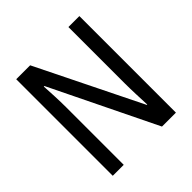

<svg xmlns="http://www.w3.org/2000/svg" viewBox="-189 -952 1004 1004"><g transform="rotate(-45 313.0 -450.0)"><path d="M547 -93V-807H466V-387C466 -340 469 -280 471 -229H468L183 -807H80V-93H161V-519C161 -570 158 -626 155 -678H159L444 -93Z"/></g></svg>

Font: Noto Sans Kannada UI Condensed
Style: Regular
Weight: 400
Width: 3
Designer: Jelle Bosma - Monotype Design Team
Foundry: Monotype Imaging Inc.
Version: Version 2.005